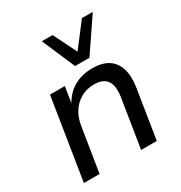

<svg xmlns="http://www.w3.org/2000/svg" viewBox="-176 -882 952 1008"><g transform="rotate(-30 300.0 -377.5)"><path d="M41 0 119 -491H209L192 -384H188Q216 -442 265.5 -471Q315 -500 380 -500Q437 -500 473.5 -477.5Q510 -455 525 -410Q540 -365 530 -297L483 0H388L435 -295Q441 -336 434 -364Q427 -392 405.5 -407Q384 -422 346 -422Q301 -422 265.5 -402Q230 -382 208 -347.5Q186 -313 179 -268L136 0ZM308 -555 222 -755H287L357 -614L465 -755H531L395 -555Z"/></g></svg>

Font: Nunito Sans 10pt Medium
Style: Italic
Weight: 500
Italic angle: -9°
Designer: Vernon Adams
Foundry: Vernon Adams
Version: Version 3.101;gftools[0.9.27]